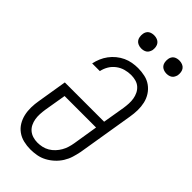

<svg xmlns="http://www.w3.org/2000/svg" viewBox="-289 -1004 1078 1078"><g transform="rotate(45 250.0 -464.5)"><path d="M201 8Q173 8 146 1.5Q119 -5 97.5 -20.5Q76 -36 62.5 -58.5Q49 -81 43 -107Q37 -133 37.5 -161.5Q38 -190 43 -218L72 -395H384L406 -526Q409 -546 410 -565.5Q411 -585 408 -603Q405 -621 397 -637.5Q389 -654 375.5 -666Q362 -678 343.5 -683Q325 -688 306 -688Q283 -688 259.5 -681.5Q236 -675 216 -660Q196 -645 183.5 -624Q171 -603 166 -579H105Q110 -602 119 -623.5Q128 -645 142.5 -664.5Q157 -684 176 -699.5Q195 -715 216.5 -725Q238 -735 261 -739Q284 -743 306 -743Q334 -743 361 -737Q388 -731 409.5 -715.5Q431 -700 445.5 -677.5Q460 -655 466 -628.5Q472 -602 471.5 -574Q471 -546 466 -517L411 -182Q406 -157 398.5 -132.5Q391 -108 377 -85.5Q363 -63 343 -44.5Q323 -26 299.5 -13.5Q276 -1 250.5 3.5Q225 8 201 8ZM202 -47Q220 -47 238.5 -51Q257 -55 274 -65Q291 -75 304.5 -89.5Q318 -104 327.5 -120.5Q337 -137 342.5 -155Q348 -173 351 -191L375 -340H125L103 -209Q100 -189 99 -170Q98 -151 101 -132.5Q104 -114 112 -97.5Q120 -81 133.5 -69.5Q147 -58 165 -52.5Q183 -47 202 -47ZM440 -833Q428 -833 416.5 -837.5Q405 -842 398 -851Q391 -860 389 -872.5Q387 -885 389 -898Q390 -906 394.5 -914.5Q399 -923 406.5 -928Q414 -933 423 -935Q432 -937 440 -937Q453 -937 464.5 -932.5Q476 -928 483 -919Q490 -910 492 -897.5Q494 -885 492 -872Q490 -864 485.5 -855.5Q481 -847 473.5 -842Q466 -837 457.5 -835Q449 -833 440 -833ZM240 -833Q228 -833 216.5 -837.5Q205 -842 198 -851Q191 -860 189 -872.5Q187 -885 189 -898Q190 -906 194.5 -914.5Q199 -923 206.5 -928Q214 -933 223 -935Q232 -937 240 -937Q253 -937 264.5 -932.5Q276 -928 283 -919Q290 -910 292 -897.5Q294 -885 292 -872Q290 -864 285.5 -855.5Q281 -847 273.5 -842Q266 -837 257.5 -835Q249 -833 240 -833Z"/></g></svg>

Font: Iosevka Curly Slab LtObl
Style: Regular
Weight: 300
Italic angle: -9°
Monospace: yes
Designer: Belleve Invis
Foundry: Belleve Invis
Version: Version 11.0.0; ttfautohint (v1.8.3)